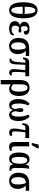

<svg xmlns="http://www.w3.org/2000/svg" viewBox="2062 -2898 1076 5240"><g transform="rotate(90 2600.0 -278.0)"><path d="M262 10C409 10 480 -137 480 -378C480 -620 409 -764 263 -764C108 -764 42 -620 42 -379C42 -137 107 10 262 10ZM163 -414C166 -605 198 -706 263 -706C326 -706 358 -605 360 -414ZM262 -47C195 -47 164 -159 163 -359H359C359 -159 328 -47 262 -47Z M756 10C890 10 946 -44 946 -95C946 -114 936 -127 925 -132C899 -93 856 -54 784 -54C717 -54 680 -88 680 -157C680 -217 707 -252 738 -263C758 -253 792 -245 815 -245C848 -245 869 -261 869 -287C869 -311 850 -322 826 -322C798 -322 771 -315 750 -309C713 -313 693 -354 693 -406C693 -457 714 -496 764 -496C812 -496 833 -457 833 -389C904 -389 928 -411 928 -447C928 -497 888 -546 767 -546C646 -546 574 -494 574 -403C574 -346 609 -304 661 -286V-282C607 -263 559 -226 559 -146C559 -55 624 10 756 10Z M1234 10C1386 10 1457 -91 1457 -231C1457 -335 1412 -400 1369 -443H1508V-536H1298C1136 -536 1015 -453 1015 -248C1015 -89 1098 10 1234 10ZM1239 -46C1171 -46 1135 -122 1135 -242C1135 -394 1202 -443 1279 -443H1296C1314 -411 1336 -333 1336 -228C1336 -108 1301 -46 1239 -46Z M1960 8C1993 8 2018 -4 2034 -16V-70C2023 -64 2007 -58 1990 -58C1960 -58 1943 -80 1943 -138C1943 -220 1946 -328 1955 -432H2061V-536H1680C1584 -536 1548 -457 1548 -367H1596C1600 -407 1616 -432 1649 -432H1693L1670 -196C1658 -84 1630 -47 1579 -46V0H1623C1707 0 1732 -63 1737 -173L1749 -432H1895C1882 -342 1867 -201 1867 -114C1867 -28 1902 8 1960 8Z M2164 240H2282V49C2282 13 2281 -21 2280 -39C2313 -9 2353 10 2403 10C2518 10 2600 -71 2600 -258C2600 -445 2512 -547 2376 -547C2229 -547 2164 -453 2164 -290ZM2380 -48C2336 -48 2308 -72 2282 -103V-293C2282 -411 2302 -490 2374 -490C2446 -490 2480 -408 2480 -259C2480 -103 2436 -48 2380 -48Z M2857 10C2925 10 2966 -36 2983 -96C3003 -34 3042 10 3112 10C3221 10 3283 -77 3283 -246C3283 -377 3235 -477 3165 -549L3109 -514C3144 -436 3163 -362 3163 -243C3163 -109 3129 -53 3085 -53C3046 -53 3025 -97 3014 -164C3028 -211 3037 -253 3037 -296C3037 -351 3018 -377 2984 -377C2949 -377 2932 -352 2932 -296C2932 -253 2940 -209 2955 -163C2946 -94 2923 -53 2882 -53C2840 -53 2805 -109 2805 -243C2805 -365 2824 -436 2859 -513L2804 -549C2734 -477 2684 -377 2684 -246C2684 -77 2746 10 2857 10Z M3594 10C3635 10 3664 0 3685 -14V-76C3667 -69 3646 -63 3621 -63C3589 -63 3566 -85 3566 -149C3566 -216 3575 -307 3591 -432H3748V-536H3469C3398 -536 3344 -479 3344 -347H3388C3388 -394 3407 -432 3458 -432H3534C3507 -302 3488 -207 3488 -125C3488 -42 3520 10 3594 10Z M3883 -606H3937C3972 -657 4013 -728 4033 -784V-796H3926C3915 -739 3897 -673 3883 -621ZM3994 10C4038 10 4077 -1 4094 -10V-64C4076 -60 4056 -56 4035 -56C3994 -56 3973 -85 3973 -152V-536H3855V-145C3855 -30 3903 10 3994 10Z M4317 10C4390 10 4432 -32 4457 -96H4463C4472 -43 4497 0 4570 0H4639V-47H4633C4587 -47 4565 -79 4565 -146V-336C4565 -404 4577 -497 4587 -536H4514C4493 -508 4480 -476 4471 -444H4465C4443 -503 4402 -546 4331 -546C4218 -546 4142 -460 4142 -267C4142 -75 4203 10 4317 10ZM4350 -55C4286 -55 4263 -123 4263 -266C4263 -408 4291 -484 4355 -484C4399 -484 4435 -442 4448 -347V-309C4448 -168 4423 -55 4350 -55Z M4913 10C5065 10 5136 -91 5136 -231C5136 -335 5091 -400 5048 -443H5187V-536H4977C4815 -536 4694 -453 4694 -248C4694 -89 4777 10 4913 10ZM4918 -46C4850 -46 4814 -122 4814 -242C4814 -394 4881 -443 4958 -443H4975C4993 -411 5015 -333 5015 -228C5015 -108 4980 -46 4918 -46Z"/></g></svg>

Font: Noto Serif Condensed Semi
Style: Regular
Weight: 600
Width: 3
Designer: Monotype Design Team
Foundry: Monotype Imaging Inc.
Version: Version 1.002